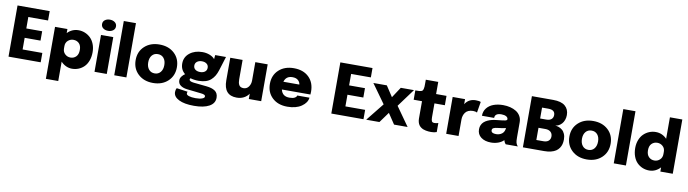

<svg xmlns="http://www.w3.org/2000/svg" viewBox="-38 -1638 9755 2724"><g transform="rotate(10 4840.0 -276.0)"><path d="M521.5 -134.8V0H58.1V-737.3H521.5V-602.5H237.3V-437.5H465.8V-302.7H237.3V-134.8Z M634.8 218.3V-530.8H813V-472.2Q879.4 -541.5 973.6 -541.5Q1022.5 -541.5 1066.9 -523.2Q1111.3 -504.9 1146 -471.2Q1180.7 -437.5 1201.4 -384.8Q1222.2 -332 1222.2 -268.6Q1222.2 -201.2 1202.1 -147Q1182.1 -92.8 1147.7 -58.3Q1113.3 -23.9 1068.6 -5.6Q1023.9 12.7 973.6 12.7Q927.7 12.7 886.2 -6.8Q844.7 -26.4 813 -61V218.3ZM813 -251.5Q813 -201.2 846.7 -170.4Q880.4 -139.6 924.8 -139.6Q973.1 -139.6 1005.6 -172.4Q1038.1 -205.1 1038.1 -268.6Q1038.1 -331.5 1005.9 -363.3Q973.6 -395 924.8 -395Q880.9 -395 846.9 -365.2Q813 -335.4 813 -285.6V-257.3Z M1284.7 -686Q1284.7 -723.6 1313.5 -745.1Q1342.3 -766.6 1384.8 -766.6Q1427.2 -766.6 1456.3 -744.9Q1485.4 -723.1 1485.4 -686Q1485.4 -648.9 1456.3 -627.2Q1427.2 -605.5 1384.8 -605.5Q1342.3 -605.5 1313.5 -627.2Q1284.7 -648.9 1284.7 -686ZM1296.9 0V-530.8H1473.6V0Z M1756.3 -781.7V0H1581.1V-781.7Z M1842.8 -265.1Q1842.8 -388.2 1925.5 -464.8Q2008.3 -541.5 2140.1 -541.5Q2272 -541.5 2354.5 -464.8Q2437 -388.2 2437 -265.1Q2437 -142.6 2354.5 -65.2Q2272 12.2 2140.1 12.2Q2008.3 12.2 1925.5 -65.2Q1842.8 -142.6 1842.8 -265.1ZM2140.1 -125.5Q2192.9 -125.5 2224.4 -163.6Q2255.9 -201.7 2255.9 -265.1Q2255.9 -328.6 2224.6 -366Q2193.4 -403.3 2140.1 -403.3Q2086.9 -403.3 2055.4 -366Q2023.9 -328.6 2023.9 -265.1Q2023.9 -201.7 2055.4 -163.6Q2086.9 -125.5 2140.1 -125.5Z M2896.5 -73.2Q2937 -68.8 2966.6 -60.1Q2996.1 -51.3 3019.3 -35.9Q3042.5 -20.5 3054.4 4.2Q3066.4 28.8 3066.4 63Q3066.4 143.6 2988 187Q2909.7 230.5 2768.6 230.5Q2629.9 230.5 2550.8 190.9Q2471.7 151.4 2471.7 84Q2471.7 50.8 2486.8 26.4L2647.5 49.3Q2640.6 59.1 2640.6 74.2Q2640.6 95.7 2677.5 107.7Q2714.4 119.6 2772.5 119.6Q2830.6 119.6 2865.7 107.2Q2900.9 94.7 2900.9 74.2Q2900.9 57.1 2883.8 49.3Q2866.7 41.5 2836.4 38.6L2635.3 16.1Q2575.2 9.8 2538.8 -17.1Q2502.4 -43.9 2502.4 -89.8Q2502.4 -120.1 2522.2 -146.5Q2542 -172.9 2568.4 -189.9Q2502 -242.7 2502 -332.5Q2502 -425.8 2574.7 -483.6Q2647.5 -541.5 2758.3 -541.5Q2814.5 -541.5 2862.8 -522.5Q2911.1 -503.4 2936.5 -471.7L2941.9 -530.8H3097.7L3034.7 -328.6Q3020 -282.2 3000 -248Q2980 -213.9 2949.7 -186.3Q2919.4 -158.7 2875 -144.5Q2830.6 -130.4 2773.4 -130.4Q2706.1 -130.4 2654.3 -146.5Q2645.5 -136.7 2645.5 -127.4Q2645.5 -99.6 2710 -92.3ZM2772.5 -256.8Q2815.4 -256.8 2841.8 -277.3Q2868.2 -297.9 2868.2 -334.5Q2868.2 -370.6 2841.6 -391.1Q2814.9 -411.6 2772.5 -411.6Q2730.5 -411.6 2703.1 -390.6Q2675.8 -369.6 2675.8 -333.5Q2675.8 -297.4 2702.4 -277.1Q2729 -256.8 2772.5 -256.8Z M3345.2 10.7Q3159.2 10.7 3159.2 -204.6V-530.8H3336.9V-252Q3336.9 -226.6 3340.3 -207.8Q3343.8 -189 3352.1 -172.4Q3360.4 -155.8 3377 -147Q3393.6 -138.2 3418 -138.2Q3464.8 -138.2 3492.4 -176.5Q3520 -214.8 3520 -266.1V-530.8H3698.2V0H3520V-76.7Q3491.7 -34.7 3447 -12Q3402.3 10.7 3345.2 10.7Z M4364.3 -168Q4356.9 -94.2 4279.1 -40.8Q4201.2 12.7 4075.2 12.7Q3939.9 12.7 3858.4 -64.2Q3776.9 -141.1 3776.9 -264.6Q3776.9 -389.2 3859.4 -465.3Q3941.9 -541.5 4075.2 -541.5Q4211.9 -541.5 4291.7 -464.1Q4371.6 -386.7 4371.6 -256.3Q4371.6 -230 4369.6 -214.4H3958.5Q3980 -118.7 4082.5 -118.7Q4133.3 -118.7 4159.4 -133.5Q4185.5 -148.4 4188 -168ZM4077.6 -412.6Q3984.9 -412.6 3960.4 -326.2H4190.4Q4186.5 -361.8 4158.2 -387.2Q4129.9 -412.6 4077.6 -412.6Z M5171.9 -134.8V0H4708.5V-737.3H5171.9V-602.5H4887.7V-437.5H5116.2V-302.7H4887.7V-134.8Z M5612.3 0 5511.2 -151.4 5401.4 0H5210.9L5417 -257.3L5220.7 -530.8H5414.6L5515.1 -377.9L5615.7 -530.8H5805.7L5615.2 -272L5807.6 0Z M6147.9 12.2Q6127.4 12.2 6109.4 10.7Q6091.3 9.3 6070.1 5.1Q6048.8 1 6031.7 -6.1Q6014.6 -13.2 5998 -25.4Q5981.4 -37.6 5970.2 -54Q5959 -70.3 5952.1 -94.2Q5945.3 -118.2 5945.3 -147.5V-396H5825.2V-530.8H5843.3Q5869.6 -530.8 5883.3 -531.5Q5897 -532.2 5910.4 -537.1Q5923.8 -542 5929.2 -548.8Q5934.6 -555.7 5939.2 -571.3Q5943.8 -586.9 5944.6 -605.7Q5945.3 -624.5 5945.3 -656.7V-705.6H6124.5V-530.8H6274.4V-396H6124.5V-195.3Q6124.5 -158.2 6133.3 -140.1Q6142.1 -122.1 6170.9 -122.1Q6202.6 -122.1 6227.1 -131.8V-1Q6194.3 12.2 6147.9 12.2Z M6363.3 0V-530.8H6541.5V-458Q6593.3 -541.5 6696.3 -541.5Q6744.1 -541.5 6767.6 -529.8L6741.2 -372.6Q6718.8 -385.7 6682.6 -385.7Q6644.5 -385.7 6616.2 -372.8Q6587.9 -359.9 6572.3 -337.9Q6556.6 -315.9 6549.1 -290.8Q6541.5 -265.6 6541.5 -237.3V0Z M7009.8 11.7Q6920.9 11.7 6865.7 -30Q6810.5 -71.8 6810.5 -145Q6810.5 -178.7 6823 -206.1Q6835.4 -233.4 6856.7 -252.2Q6877.9 -271 6907.5 -284.7Q6937 -298.3 6969 -305.9Q7001 -313.5 7037.6 -316.9Q7127 -325.7 7155 -332Q7183.1 -338.4 7183.1 -353V-354Q7183.1 -378.4 7157.5 -393.3Q7131.8 -408.2 7088.4 -408.2Q6994.1 -408.2 6994.1 -340.3H6818.4Q6818.4 -403.8 6854.7 -450.2Q6891.1 -496.6 6951.9 -519Q7012.7 -541.5 7089.8 -541.5Q7144.5 -541.5 7192.9 -529.3Q7241.2 -517.1 7279.3 -493.2Q7317.4 -469.2 7339.6 -430.4Q7361.8 -391.6 7361.8 -342.3V-124.5Q7361.8 -68.8 7368.2 -47.4Q7377.4 -16.6 7395.5 0H7220.7Q7204.6 -16.1 7195.8 -42Q7192.9 -50.8 7191.9 -55.2Q7161.1 -23.4 7113 -5.9Q7064.9 11.7 7009.8 11.7ZM7061 -118.2Q7109.4 -118.2 7144.8 -145Q7180.2 -171.9 7185.1 -227.5Q7131.3 -214.8 7073.7 -209.5Q7028.8 -205.1 7009 -194.6Q6989.3 -184.1 6989.3 -162.1Q6989.3 -118.2 7061 -118.2Z M7775.4 -737.3Q7891.1 -737.3 7947.3 -689.7Q8003.4 -642.1 8003.4 -558.6Q8003.4 -520 7991.2 -487.1Q7979 -454.1 7959 -432.4Q7939 -410.6 7914.6 -397.9Q7890.1 -385.3 7865.2 -383.3Q7892.1 -382.3 7918.2 -372.8Q7944.3 -363.3 7968.5 -344Q7992.7 -324.7 8007.6 -290Q8022.5 -255.4 8022.5 -210.4Q8022.5 -173.8 8014.6 -143.3Q8006.8 -112.8 7988.3 -85.7Q7969.7 -58.6 7941.7 -40Q7913.6 -21.5 7871.1 -10.7Q7828.6 0 7774.4 0H7468.3V-737.3ZM7729 -602.5H7638.2V-445.3H7725.1Q7775.4 -445.3 7800.5 -467.5Q7825.7 -489.7 7825.7 -527.8Q7825.7 -602.5 7729 -602.5ZM7739.7 -135.7Q7789.1 -135.7 7814.9 -159.2Q7840.8 -182.6 7840.8 -221.7Q7840.8 -262.7 7813.5 -287.1Q7786.1 -311.5 7736.8 -311.5H7638.2V-135.7Z M8091.3 -265.1Q8091.3 -388.2 8174.1 -464.8Q8256.8 -541.5 8388.7 -541.5Q8520.5 -541.5 8603 -464.8Q8685.5 -388.2 8685.5 -265.1Q8685.5 -142.6 8603 -65.2Q8520.5 12.2 8388.7 12.2Q8256.8 12.2 8174.1 -65.2Q8091.3 -142.6 8091.3 -265.1ZM8388.7 -125.5Q8441.4 -125.5 8472.9 -163.6Q8504.4 -201.7 8504.4 -265.1Q8504.4 -328.6 8473.1 -366Q8441.9 -403.3 8388.7 -403.3Q8335.4 -403.3 8304 -366Q8272.5 -328.6 8272.5 -265.1Q8272.5 -201.7 8304 -163.6Q8335.4 -125.5 8388.7 -125.5Z M8952.6 -781.7V0H8777.3V-781.7Z M9288.1 12.7Q9237.8 12.7 9193.1 -5.6Q9148.4 -23.9 9113.8 -58.3Q9079.1 -92.8 9059.1 -147Q9039.1 -201.2 9039.1 -268.6Q9039.1 -332 9059.8 -384.8Q9080.6 -437.5 9115.5 -471.2Q9150.4 -504.9 9194.8 -523.2Q9239.3 -541.5 9288.1 -541.5Q9382.3 -541.5 9448.7 -472.2V-781.7H9627.4V0H9448.7V-60.5Q9380.9 12.7 9288.1 12.7ZM9336.9 -139.6Q9381.8 -139.6 9415.3 -170.4Q9448.7 -201.2 9448.7 -252V-285.6Q9448.7 -335.4 9415 -365.2Q9381.3 -395 9336.9 -395Q9288.6 -395 9255.9 -363Q9223.1 -331.1 9223.1 -268.6Q9223.1 -205.1 9255.9 -172.4Q9288.6 -139.6 9336.9 -139.6Z"/></g></svg>

Font: Epilogue ExtraBold
Style: Regular
Weight: 800
Designer: Tyler Finck
Foundry: Etcetera Type Co
Version: Version 2.112